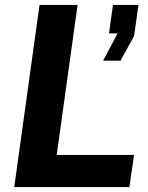

<svg xmlns="http://www.w3.org/2000/svg" viewBox="-20 -762 602 782"><path d="M38 0H507L526 -131H211L296 -742H141ZM471 -515 526 -615 544 -742H440L424 -626H459L400 -515Z"/></svg>

Font: Cheyenne Sans
Style: Bold Italic
Weight: 700
Italic angle: -8.13011°
Designer: The Public Sans project authors (U.S. Web Design System), Libre Franklin designed by Pablo Impallari and Rodrigo Fuenzal
Foundry: The Cheyenne Sans Project Authors
Version: Version 2.007